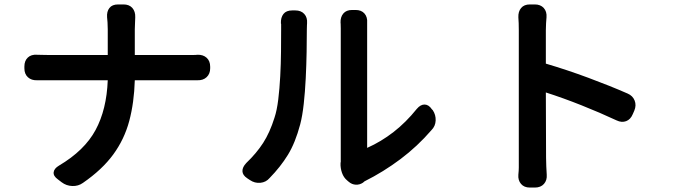

<svg xmlns="http://www.w3.org/2000/svg" viewBox="-20 -806 3040 866"><path d="M90 -506Q90 -532 105.5 -546.5Q121 -561 147 -559Q154 -559 167.5 -558.5Q181 -558 196 -558H466V-674Q466 -689 465 -705Q464 -721 463 -728Q461 -754 473.5 -770Q486 -786 513 -786H537Q563 -786 577 -770Q591 -754 590 -728Q590 -719 589 -702Q588 -685 588 -674V-558H825Q840 -558 852.5 -558Q865 -558 870 -559Q896 -560 912 -545.5Q928 -531 928 -505V-498Q928 -473 912 -458Q896 -443 870 -444Q863 -444 850 -444Q837 -444 824 -444H588Q585 -343 563 -260.5Q541 -178 491 -109.5Q441 -41 354 19Q333 34 306 33Q279 32 258 16L241 3Q220 -12 222 -29Q224 -46 246 -59Q361 -127 411 -219.5Q461 -312 466 -444H199Q183 -444 168 -444Q153 -444 147 -444Q122 -443 106 -457.5Q90 -472 90 -498Z M1546 8Q1530 -5 1522.5 -26.5Q1515 -48 1516 -70Q1516 -74 1516.5 -73.5Q1517 -73 1517 -75.5Q1517 -78 1517 -90Q1517 -103 1517 -145.5Q1517 -188 1517 -248Q1517 -308 1517 -375Q1517 -442 1517 -504Q1517 -566 1517 -612.5Q1517 -659 1517 -678Q1517 -698 1516.5 -699.5Q1516 -701 1516 -703Q1515 -729 1528.5 -745Q1542 -761 1568 -761H1584Q1610 -761 1624 -745Q1638 -729 1636 -703Q1636 -699 1636 -698Q1636 -697 1636 -677Q1636 -658 1636 -615.5Q1636 -573 1636 -516.5Q1636 -460 1636 -400Q1636 -340 1636 -285.5Q1636 -231 1636 -191.5Q1636 -152 1636 -139Q1699 -167 1755 -210.5Q1811 -254 1860 -315Q1877 -335 1895.5 -334.5Q1914 -334 1928 -313L1932 -309Q1946 -288 1945 -262.5Q1944 -237 1926 -219Q1863 -146 1786.5 -88.5Q1710 -31 1624 12L1617 18Q1602 28 1584.5 27Q1567 26 1553 14ZM1095 -2Q1074 -16 1073.5 -34Q1073 -52 1091 -71Q1137 -115 1167 -161.5Q1197 -208 1218 -275Q1229 -308 1235 -357Q1241 -406 1244 -462.5Q1247 -519 1247.5 -573.5Q1248 -628 1248 -672Q1248 -691 1248 -695Q1248 -699 1248 -698Q1248 -697 1247 -701Q1246 -727 1258.5 -743Q1271 -759 1298 -759H1312Q1338 -759 1352.5 -743Q1367 -727 1365 -701Q1365 -696 1364.5 -693Q1364 -690 1364 -674Q1364 -630 1363 -572Q1362 -514 1359 -453Q1356 -392 1350 -337.5Q1344 -283 1334 -245Q1312 -162 1278.5 -107.5Q1245 -53 1196 -3Q1180 16 1154.5 18.5Q1129 21 1107 6Z M2320 -94Q2320 -112 2320 -155Q2320 -198 2320 -255.5Q2320 -313 2320 -376.5Q2320 -440 2320 -499Q2320 -558 2320 -603.5Q2320 -649 2320 -670Q2320 -684 2319.5 -701.5Q2319 -719 2318 -728Q2317 -754 2330.5 -770Q2344 -786 2370 -786H2392Q2418 -786 2432.5 -770Q2447 -754 2445 -728Q2444 -719 2443 -701.5Q2442 -684 2442 -670V-519Q2537 -491 2634 -455Q2731 -419 2811 -384Q2834 -374 2842.5 -352.5Q2851 -331 2841 -307L2834 -291Q2824 -267 2804 -259.5Q2784 -252 2761 -263Q2686 -298 2603 -331Q2520 -364 2442 -389L2443 -94Q2443 -72 2444 -55.5Q2445 -39 2446 -18Q2448 7 2433.5 23.5Q2419 40 2392 40H2370Q2344 40 2330 23.5Q2316 7 2318 -18Q2320 -37 2320 -51Q2320 -65 2320 -94Z"/></svg>

Font: Chiron GoRound TC SB
Style: Regular
Weight: 500
Designer: Ryoko NISHIZUKA 西塚涼子 (kana, bopomofo & ideographs); Paul D. Hunt (Latin, Greek & Cyrillic); Sandoll Communications 산돌커뮤니
Foundry: Adobe
Version: Version 1.000;hotconv 1.1.1;makeotfexe 2.6.0